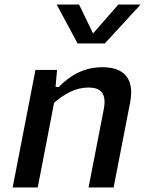

<svg xmlns="http://www.w3.org/2000/svg" viewBox="-20 -830 660 850"><path d="M483 0 556 -376C577.5 -486.5 524.5 -532.5 433 -532.5C348 -532.5 286.5 -492.5 240.5 -445H226L232.5 -520.5H137L36 0H147L219.5 -375C266 -415.5 316 -442.5 371.5 -442.5C419.5 -442.5 454 -422.5 439.5 -347L372 0ZM231 -810H330L392 -682L504 -810H602.5L444 -637.5H323.5Z"/></svg>

Font: Monaspace Neon Medium
Style: Italic
Weight: 500
Italic angle: -11°
Designer: Riley Cran & the Lettermatic Team
Foundry: Lettermatic
Version: Version 1.200 (Monaspace Neon)